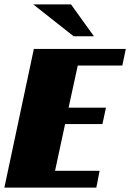

<svg xmlns="http://www.w3.org/2000/svg" viewBox="-20 -859 596 879"><path d="M0 0H421L436 -77H232L278 -291H449L465 -366H294L336 -559H540L556 -635H135ZM317 -693H410L305 -839H132Z"/></svg>

Font: Racing Sans One
Style: Regular
Weight: 400
Designer: Pablo Impallari, Rodrigo Fuenzalida
Foundry: Pablo Impallari, Rodrigo Fuenzalida
Version: Version 1.001